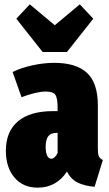

<svg xmlns="http://www.w3.org/2000/svg" viewBox="-20 -843 500 883"><path d="M453 -107 415 16Q367 12 336 -4Q305 -20 288 -54Q239 20 153 20Q86 20 46.5 -26.5Q7 -73 7 -150Q7 -238 62.5 -285Q118 -332 225 -332H245V-347Q245 -392 234.5 -407Q224 -422 190 -422Q149 -422 79 -396L38 -512Q79 -532 131 -543Q183 -554 229 -554Q331 -554 380.5 -507.5Q430 -461 430 -358V-159Q430 -135 434.5 -124.5Q439 -114 453 -107ZM245 -140V-232H241Q214 -232 202 -216.5Q190 -201 190 -168Q190 -141 197 -127Q204 -113 216 -113Q224 -113 232 -120.5Q240 -128 245 -140ZM347 -823 409 -757 288 -604H176L55 -757L117 -823L232 -727Z"/></svg>

Font: Fira Sans Extra Condensed Black
Style: Regular
Weight: 900
Width: 1
Designer: Carrois Corporate & Edenspiekermann AG
Foundry: Carrois Corporate GbR & Edenspiekermann AG
Version: Version 4.203